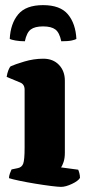

<svg xmlns="http://www.w3.org/2000/svg" viewBox="-20 -729 345 749"><path d="M218 0Q207 0 179 -3.5Q151 -7 117.5 -12.5Q84 -18 55.5 -24Q27 -30 15 -34Q15 -42 18.5 -52Q22 -62 25 -68L49 -73Q65 -76 70.5 -90.5Q76 -105 76 -153V-379Q76 -400 59 -407L6 -429Q8 -443 12.5 -454.5Q17 -466 21 -470Q38 -478 75 -489Q112 -500 149 -500Q187 -500 210 -476Q233 -452 233 -414V-133Q233 -112 228 -97Q223 -82 218 -76L285 -67Q287 -63 289.5 -54Q292 -45 292 -35Q285 -23 260.5 -11.5Q236 0 218 0ZM148 -709Q215 -709 245 -673Q275 -637 278 -577Q273 -574 259.5 -571Q246 -568 219 -568Q212 -602 196 -614Q180 -626 148 -626Q116 -626 100 -614Q84 -602 77 -568Q57 -568 40.5 -571Q24 -574 18 -577Q21 -637 51 -673Q81 -709 148 -709Z"/></svg>

Font: Texturina 72pt Black
Style: Regular
Weight: 900
Designer: Guillermo Torres Carreño
Foundry: Omnibus-Type
Version: Version 1.002; ttfautohint (v1.8.3)